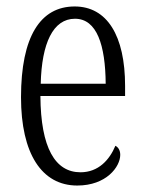

<svg xmlns="http://www.w3.org/2000/svg" viewBox="-20 -564 447 594"><path d="M219 10C309 10 352 -48 352 -85C352 -100 345 -109 337 -113C319 -70 285 -31 229 -31C151 -31 106 -106 105 -267H367V-298C367 -454 311 -544 211 -544C105 -544 45 -451 45 -263C45 -89 109 10 219 10ZM307 -305H106C109 -430 144 -506 212 -506C280 -506 306 -424 307 -305Z"/></svg>

Font: Noto Serif Tamil ExtraCondensed Light
Style: Italic
Weight: 300
Width: 2
Italic angle: -12°
Designer: Indian Type Foundry, Tom Grace, and the Monotype Design Team
Foundry: Monotype Imaging Inc.
Version: Version 2.003